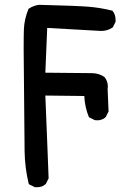

<svg xmlns="http://www.w3.org/2000/svg" viewBox="-20 -778 540 804"><path d="M83 -144.5Q79.1 -503.9 79.1 -569.8Q79.1 -635.7 80.1 -656.2Q82 -699.2 99.6 -741.2Q122.1 -755.9 144.5 -757.8Q298.8 -753.9 348.6 -750Q399.4 -746.1 450.2 -733.4L452.1 -731.4Q463.9 -716.8 463.9 -695.3Q463.9 -692.4 463.9 -686.5L452.1 -663.1L450.2 -662.1Q429.7 -648.4 403.3 -648.4Q402.3 -648.4 177.7 -661.1L169.9 -473.6L364.3 -471.7Q394.5 -471.7 418 -455.1Q431.6 -437.5 431.6 -416Q431.6 -411.1 430.7 -404.3L434.6 -311.5L422.9 -288.1Q415 -280.3 408.2 -278.3Q397.5 -274.4 392.6 -274.4Q387.7 -274.4 384.8 -274.4Q377.9 -274.4 376 -275.4L352.5 -287.1Q335 -329.1 333 -376L169.9 -377.9Q175.8 -219.7 178.7 -158.2Q181.6 -96.7 183.6 -31.2L171.9 -7.8Q162.1 1 152.8 3.4Q143.6 5.9 137.7 5.9Q131.8 5.9 126 5.9L100.6 -6.8Q84 -75.2 83 -144.5Z"/></svg>

Font: JasonHandwriting2
Style: SemiBold
Weight: 600
Version: Version 1.04.7